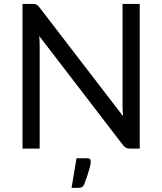

<svg xmlns="http://www.w3.org/2000/svg" viewBox="-20 -736 804 951"><path d="M672 -716.5H587V-209C587 -201.7 587.2 -193.9 587.8 -185.8C588.2 -177.6 588.8 -169.2 589.5 -160.5L175 -700C172.3 -703.3 169.8 -706.1 167.5 -708.2C165.2 -710.4 162.8 -712.1 160.5 -713.2C158.2 -714.4 155.5 -715.2 152.5 -715.8C149.5 -716.2 145.8 -716.5 141.5 -716.5H91.5V0H176.5V-510.5C176.5 -517.5 176.3 -525 176 -533C175.7 -541 175.2 -549.2 174.5 -557.5L589 -17.5C594 -11.2 599.1 -6.7 604.2 -4C609.4 -1.3 615.8 0 623.5 0H672ZM412.5 48H359L334.5 194.5H365.5C373.8 194.5 380.4 193.3 385.2 191C390.1 188.7 394.2 183.8 397.5 176.5C403.8 159.2 409.1 144.2 413.2 131.5C417.4 118.8 420.8 108.1 423.2 99.2C425.8 90.4 427.4 83.2 428.2 77.5C429.1 71.8 429.5 67.5 429.5 64.5C429.5 60.5 428.6 56.8 426.8 53.2C424.9 49.8 420.2 48 412.5 48Z"/></svg>

Font: LatoLatin
Style: Regular
Weight: 400
Designer: Lukasz Dziedzic with Adam Twardoch and Botio Nikoltchev
Foundry: tyPoland Lukasz Dziedzic
Version: Version 2.015; 2015-08-06; http://www.latofonts.com/